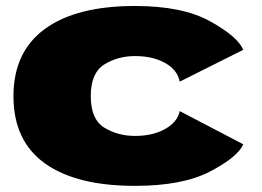

<svg xmlns="http://www.w3.org/2000/svg" viewBox="-20 -615 876 642"><path d="M431.5 6.5Q590 6.5 682.2 -41.5Q774.5 -89.5 793.5 -132.5L581 -243.5Q573.5 -207 532.2 -183.8Q491 -160.5 431.5 -160.5Q374 -160.5 328.8 -188.2Q283.5 -216 283.5 -293.5Q283.5 -371 328.5 -399.2Q373.5 -427.5 431.5 -427.5Q491.5 -427.5 532.5 -404.2Q573.5 -381 581 -342L793.5 -448.5Q774.5 -493 682.2 -544Q590 -595 431.5 -595Q235 -595 130 -518.2Q25 -441.5 25 -293.5Q25 -144 130 -68.8Q235 6.5 431.5 6.5Z"/></svg>

Font: Anybody Expanded Black
Style: Regular
Weight: 900
Width: 7
Designer: Tyler Finck
Foundry: Etcetera Type Company
Version: Version 1.113;gftools[0.9.25]